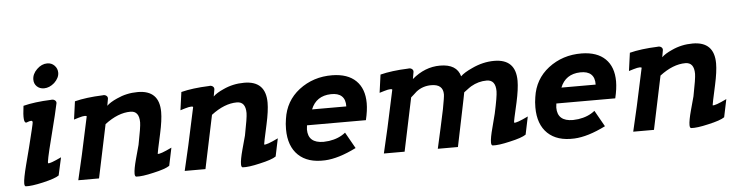

<svg xmlns="http://www.w3.org/2000/svg" viewBox="-40 -743 3529 922"><g transform="rotate(-5 1724.0 -282.0)"><path d="M181 -454Q160 -454 146.5 -467Q133 -480 133 -500Q133 -527 156 -549.5Q179 -572 206 -572Q227 -572 241 -557.5Q255 -543 255 -523Q255 -498 231 -475Q207 -454 181 -454ZM234 -378Q228 -346 193 -209Q164 -96 169 -94Q176 -90 233 -117L214 -31Q196 -18 136 -4Q79 9 52 7Q46 6 46 -8Q46 -30 63 -96L84 -177Q112 -289 112 -296Q112 -304 105 -304Q98 -304 83 -298Q63 -292 75 -379Q130 -393 209 -396Q219 -398 227 -392.5Q235 -387 234 -378Z M765 -117 747 -31Q727 -17 668 -4Q613 9 585 7Q578 6 578 -8Q578 -30 591 -78L609 -144Q626 -229 626 -251Q626 -306 584 -306Q524 -306 460 -257L406 0H306Q328 -89 373 -302Q372 -305 364 -305Q354 -305 334 -299Q316 -294 311 -292L323 -379Q378 -393 457 -396Q468 -398 475.5 -392.5Q483 -387 482 -378L476 -344Q492 -360 526 -375Q573 -397 627 -397Q731 -397 731 -292Q731 -253 717 -189Q696 -94 697 -93Q707 -89 765 -117Z M1278 -117 1260 -31Q1240 -17 1181 -4Q1126 9 1098 7Q1091 6 1091 -8Q1091 -30 1104 -78L1122 -144Q1139 -229 1139 -251Q1139 -306 1097 -306Q1037 -306 973 -257L919 0H819Q841 -89 886 -302Q885 -305 877 -305Q867 -305 847 -299Q829 -294 824 -292L836 -379Q891 -393 970 -396Q981 -398 988.5 -392.5Q996 -387 995 -378L989 -344Q1005 -360 1039 -375Q1086 -397 1140 -397Q1244 -397 1244 -292Q1244 -253 1230 -189Q1209 -94 1210 -93Q1220 -89 1278 -117Z M1707 -167H1423Q1421 -153 1421 -147Q1421 -81 1496 -81Q1504 -81 1522 -83Q1570 -90 1602 -116L1646 -38Q1560 5 1495 8Q1412 12 1366.5 -31.5Q1321 -75 1321 -157Q1321 -183 1325 -206Q1337 -292 1404 -344Q1473 -397 1565 -396Q1639 -395 1678.5 -356.5Q1718 -318 1718 -248Q1718 -213 1707 -167ZM1454 -241H1619Q1620 -274 1602.5 -290.5Q1585 -307 1550 -306Q1479 -304 1454 -241Z M2483 -117 2465 -31Q2445 -17 2386 -4Q2331 9 2303 7Q2296 6 2296 -8Q2296 -30 2309 -78Q2321 -122 2326 -144Q2344 -226 2344 -251Q2344 -306 2301 -306Q2261 -306 2225 -285Q2222 -284 2189 -259Q2188 -251 2183 -228Q2178 -205 2175 -189L2136 0H2039Q2063 -106 2080 -187Q2091 -245 2091 -258Q2091 -307 2034 -307Q1993 -307 1962 -283Q1957 -278 1945.5 -268Q1934 -258 1933 -257L1879 0H1779Q1801 -89 1846 -302Q1845 -305 1837 -305Q1827 -305 1807 -299Q1789 -294 1784 -292L1796 -379Q1851 -393 1930 -396Q1941 -398 1948.5 -392.5Q1956 -387 1955 -378L1949 -344Q2011 -397 2084 -397Q2165 -397 2181 -337Q2198 -354 2238 -372Q2291 -397 2345 -397Q2449 -397 2449 -292Q2449 -253 2435 -189Q2413 -95 2415 -93Q2425 -89 2483 -117Z M2909 -167H2625Q2623 -153 2623 -147Q2623 -81 2698 -81Q2706 -81 2724 -83Q2772 -90 2804 -116L2848 -38Q2762 5 2697 8Q2614 12 2568.5 -31.5Q2523 -75 2523 -157Q2523 -183 2527 -206Q2539 -292 2606 -344Q2675 -397 2767 -396Q2841 -395 2880.5 -356.5Q2920 -318 2920 -248Q2920 -213 2909 -167ZM2656 -241H2821Q2822 -274 2804.5 -290.5Q2787 -307 2752 -306Q2681 -304 2656 -241Z M3440 -117 3422 -31Q3402 -17 3343 -4Q3288 9 3260 7Q3253 6 3253 -8Q3253 -30 3266 -78L3284 -144Q3301 -229 3301 -251Q3301 -306 3259 -306Q3199 -306 3135 -257L3081 0H2981Q3003 -89 3048 -302Q3047 -305 3039 -305Q3029 -305 3009 -299Q2991 -294 2986 -292L2998 -379Q3053 -393 3132 -396Q3143 -398 3150.5 -392.5Q3158 -387 3157 -378L3151 -344Q3167 -360 3201 -375Q3248 -397 3302 -397Q3406 -397 3406 -292Q3406 -253 3392 -189Q3371 -94 3372 -93Q3382 -89 3440 -117Z"/></g></svg>

Font: GFS Neohellenic Rg
Style: Bold Italic
Weight: 700
Italic angle: -12°
Designer: Designed by Takis Katsoulidis and George D. Matthiopoulos.
Foundry: Designed by Takis Katsoulidis and George D. Matthiopoulos.
Version: Version 1.0